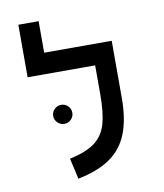

<svg xmlns="http://www.w3.org/2000/svg" viewBox="-83 -800 752 879"><g transform="rotate(-10 293.0 -361.0)"><path d="M470.2 -585.9V-318.4Q470.2 -222.2 444.3 -155.8Q418.5 -89.4 361.3 -49.3Q304.2 -9.3 210.4 9.3L188.5 -87.4Q268.1 -104.5 308.1 -135.7Q348.1 -167 362.1 -219Q376 -271 376 -351.1V-488.3H62V-732.4H156.2V-585.9ZM190.9 -249Q172.9 -249 159.7 -262Q146.5 -274.9 146.5 -293Q146.5 -311.5 159.7 -324.5Q172.9 -337.4 190.9 -337.4Q209.5 -337.4 222.4 -324.5Q235.4 -311.5 235.4 -293Q235.4 -274.9 222.4 -262Q209.5 -249 190.9 -249Z"/></g></svg>

Font: CaskaydiaCove NFP
Style: Regular
Weight: 400
Designer: Aaron Bell
Foundry: Saja Typeworks
Version: Version 2111.001; VTT 6.35;Nerd Fonts 3.1.1